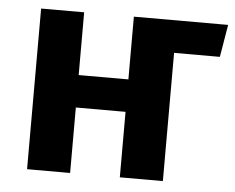

<svg xmlns="http://www.w3.org/2000/svg" viewBox="-43 -581 772 631"><g transform="rotate(5 342.5 -265.0)"><path d="M685 -530 667 -423H517L516 -424V0H374V-216H210V0H68V-530H210V-323H374V-530Z"/></g></svg>

Font: Fira Sans SemiBold
Style: Regular
Weight: 600
Designer: bBox Type GmbH & Carrois Corporate GbR & Edenspiekermann AG
Foundry: bBox Type GmbH & Carrois Corporate GbR & Edenspiekermann AG
Version: Version 4.301;PS 004.301;hotconv 1.0.88;makeotf.lib2.5.64775